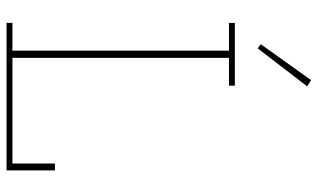

<svg xmlns="http://www.w3.org/2000/svg" viewBox="-212 -759 971 587"><g transform="rotate(90 273.5 -465.5)"><path d="M50 -18H135V-680H50V-698H242V-680H157V-18H480V-148H501V0H50ZM115 -777 225 -931 244 -919 128 -768Z"/></g></svg>

Font: IBM Plex Serif Thin
Style: Regular
Weight: 100
Designer: Mike Abbink, Paul van der Laan, Pieter van Rosmalen
Foundry: Bold Monday
Version: Version 3.001